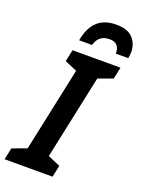

<svg xmlns="http://www.w3.org/2000/svg" viewBox="-208 -1013 811 1091"><g transform="rotate(20 198.0 -468.0)"><path d="M209 -780Q226 -845 293 -845Q353 -845 353 -780H428Q432 -801 432 -819Q432 -867 401 -901.5Q370 -936 299 -936Q158 -936 131 -780ZM254 0 269 -71 194 -103 302 -611 390 -643 405 -714H115L100 -643L174 -611L66 -103L-21 -71L-36 0Z"/></g></svg>

Font: Noto Sans UI SemiCondensed
Style: Bold Italic
Weight: 700
Width: 4
Designer: Monotype Design Team
Foundry: Monotype Imaging Inc.
Version: 1.001